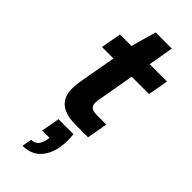

<svg xmlns="http://www.w3.org/2000/svg" viewBox="-297 -710 1042 1042"><g transform="rotate(45 224.0 -189.0)"><path d="M256 0Q200 0 163 -18Q126 -36 111.5 -75Q97 -114 108 -179L147 -400H59L80 -517H168L209 -662H333L308 -517H441L420 -400H287L248 -178Q243 -145 255.5 -132Q268 -119 301 -119H373L352 0ZM133 284 143 228Q168 228 183 212.5Q198 197 204 165L206 150H150L169 44H284Q287 71 286.5 97Q286 123 282 146Q270 210 232.5 247Q195 284 133 284Z"/></g></svg>

Font: DM Sans 11pt ExtraBold
Style: Italic
Weight: 800
Italic angle: -10°
Version: Version 4.004;gftools[0.9.30]